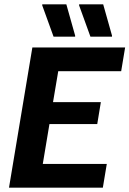

<svg xmlns="http://www.w3.org/2000/svg" viewBox="-20 -870 600 890"><path d="M21.7 0 130 -650H560L541.7 -540H250L225.8 -396.7H447.5L430.8 -295H209.2L178.3 -110H475L456.7 0ZM399.2 -700 346.7 -845V-850H458.3L499.2 -705V-700ZM228.3 -700 175.8 -845V-850H287.5L328.3 -705V-700Z"/></svg>

Font: Familjen Grotesk GF
Style: Bold Italic
Weight: 700
Designer: Anders Wikstroem, Jonas Baeckman, Matilda Gysing, Kristian Moeller
Foundry: Familjen STHML AB
Version: Version 2.000; Beta; Release 4; Build 6